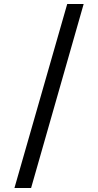

<svg xmlns="http://www.w3.org/2000/svg" viewBox="-20 -812 489 957"><path d="M315 -792H397L135 125H52Z"/></svg>

Font: hexloriya05
Style: Book
Weight: 400
Designer: Jelle Bosma - Monotype Design Team
Foundry: Monotype Imaging Inc.
Version: Version 2.003